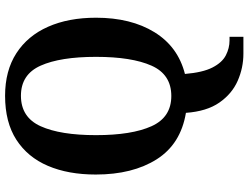

<svg xmlns="http://www.w3.org/2000/svg" viewBox="-134 -632 1002 775"><g transform="rotate(-90 367.5 -244.0)"><path d="M539 237Q482 237 429.5 214Q377 191 341.5 140Q306 89 300 5Q174 -16 112.5 -113Q51 -210 51 -359Q51 -470 86 -552Q121 -634 191.5 -679.5Q262 -725 369 -725Q470 -725 540.5 -679.5Q611 -634 647.5 -551.5Q684 -469 684 -358Q684 -217 625.5 -122Q567 -27 457 1Q463 73 483 112Q503 151 532 166Q561 181 592 181H607V237ZM368 -54Q455 -54 490.5 -134Q526 -214 526 -358Q526 -502 490.5 -581.5Q455 -661 369 -661Q282 -661 246 -581.5Q210 -502 210 -358Q210 -214 246 -134Q282 -54 368 -54Z"/></g></svg>

Font: Noto Serif Tamil SemiCondensed
Style: Bold Italic
Weight: 700
Width: 4
Italic angle: -12°
Designer: Indian Type Foundry, Tom Grace, and the Monotype Design Team
Foundry: Monotype Imaging Inc.
Version: Version 2.003; ttfautohint (v1.8.4.7-5d5b)